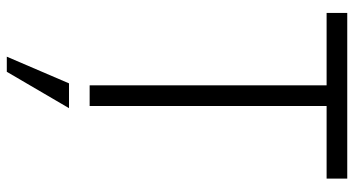

<svg xmlns="http://www.w3.org/2000/svg" viewBox="-256 -534 1031 559"><g transform="rotate(90 259.5 -254.5)"><path d="M17.6 -750H500V-689.9H288.6V0H228.5V-689.9H17.6ZM145 241.2 222.7 60.1H294.9L189 241.2Z"/></g></svg>

Font: Now Alt Light
Style: Regular
Weight: 300
Designer: Alfredo Marco Pradil
Foundry: Alfredo Marco Pradil
Version: Version 1.002;PS 001.002;hotconv 1.0.88;makeotf.lib2.5.64775